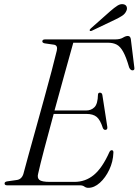

<svg xmlns="http://www.w3.org/2000/svg" viewBox="-20 -889 665 921"><path d="M363.5 0H14.5Q2 0 2 -9Q2 -17 14.5 -19L60 -25.5Q83.5 -28.5 92 -54Q101 -88.5 117.2 -147Q133.5 -205.5 153 -275.8Q172.5 -346 192 -416.8Q211.5 -487.5 227.5 -548Q243.5 -608.5 252.5 -646.5Q258 -671 239.5 -674.5L194.5 -681Q183 -683.5 183 -690.5Q183 -700 196.5 -700H532.5Q556 -700 569.5 -708.2Q583 -716.5 593 -716.5Q605 -716.5 607.5 -702L624 -568Q627.5 -552 616.5 -551.5Q606 -551 599.5 -565.5Q585.5 -614.5 571.2 -640.2Q557 -666 539.8 -675Q522.5 -684 499 -684H331.5Q314.5 -623 290.2 -535.8Q266 -448.5 241.5 -359H393Q417.5 -359 433.2 -374.8Q449 -390.5 450 -435.5Q451 -444.5 459 -444.5Q469 -444.5 471 -433.5L494.5 -282Q497 -267 486.5 -266Q478 -265 473.5 -274.5Q461 -314 443.8 -328.2Q426.5 -342.5 395 -342.5H237.5Q213 -253 192.5 -175Q172 -97 163 -56Q157.5 -36 168.8 -26.2Q180 -16.5 219.5 -16.5H337Q390 -16.5 430.2 -49.8Q470.5 -83 504.5 -159Q509 -168.5 516 -168.5Q524.5 -168.5 524 -157Q522.5 -113.5 504.2 -75Q486 -36.5 459 -12.2Q432 12 403.5 12Q393 12 384.8 6Q376.5 0 363.5 0ZM508.5 -835Q528.5 -852.5 543.5 -862Q558.5 -871.5 572.5 -868.5Q584.5 -866 587.8 -856.2Q591 -846.5 586 -836.5Q580 -822.5 565.8 -813.2Q551.5 -804 532.5 -795L421.5 -742Q413 -738 410.5 -742.5Q408.5 -746.5 416 -753Z"/></svg>

Font: Fraunces 72pt Light
Style: Italic
Weight: 300
Italic angle: -16°
Version: Version 1.000;[b76b70a41]